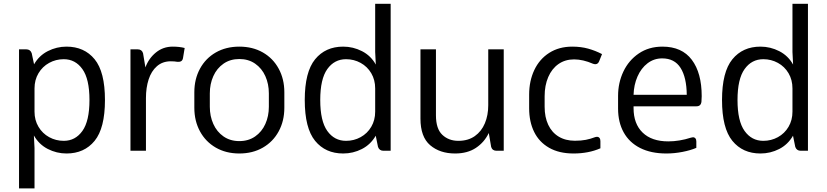

<svg xmlns="http://www.w3.org/2000/svg" viewBox="-20 -808 4432 1029"><path d="M542.5 -272Q542.5 -121.1 487.1 -53.2Q431.6 14.6 336.4 14.6Q283.2 14.6 235.8 -9.8Q188.5 -34.2 161.6 -82L165 -14.2V201.7H82V-543.5H121.1Q142.6 -543.5 149.9 -522.9L162.6 -463.4Q189.5 -510.3 236.6 -534.2Q283.7 -558.1 336.4 -558.1Q431.6 -558.1 487.1 -490.5Q542.5 -422.9 542.5 -272ZM459.5 -272Q459.5 -384.8 421.6 -437.7Q383.8 -490.7 321.8 -490.7Q279.3 -490.7 243.4 -470.9Q207.5 -451.2 186.3 -415.5Q165 -379.9 165 -334V-209.5Q165 -164.1 186.3 -128.4Q207.5 -92.8 243.4 -73Q279.3 -53.2 321.8 -53.2Q383.8 -53.2 421.6 -106.2Q459.5 -159.2 459.5 -272Z M969.7 -550.8 960.9 -497.6Q959 -485.4 951.4 -480.5Q943.8 -475.6 931.2 -476.6Q915.5 -479.5 895.5 -479.5Q851.1 -479.5 821 -453.1Q791 -426.8 776.6 -382.3Q762.2 -337.9 762.2 -282.7V0H679.2V-543.5H718.3Q740.2 -543.5 746.6 -522.9L759.3 -446.8Q777.3 -495.6 815.9 -526.9Q854.5 -558.1 905.3 -558.1Q941.9 -558.1 969.7 -550.8Z M1021.5 -230.5V-313.5Q1021.5 -384.3 1051.8 -439.9Q1082 -495.6 1136.7 -526.9Q1191.4 -558.1 1262.7 -558.1Q1334 -558.1 1388.7 -526.9Q1443.4 -495.6 1473.6 -439.9Q1503.9 -384.3 1503.9 -313.5V-230.5Q1503.9 -159.7 1473.6 -104Q1443.4 -48.3 1388.7 -16.8Q1334 14.6 1262.7 14.6Q1191.4 14.6 1136.7 -16.8Q1082 -48.3 1051.8 -104Q1021.5 -159.7 1021.5 -230.5ZM1420.9 -235.8V-307.6Q1420.9 -357.9 1402.1 -399.9Q1383.3 -441.9 1347.4 -466.8Q1311.5 -491.7 1262.7 -491.7Q1213.9 -491.7 1178 -466.8Q1142.1 -441.9 1123.3 -399.9Q1104.5 -357.9 1104.5 -307.6V-235.8Q1104.5 -185.5 1123.3 -143.6Q1142.1 -101.6 1178 -76.7Q1213.9 -51.8 1262.7 -51.8Q1311.5 -51.8 1347.4 -76.7Q1383.3 -101.6 1402.1 -143.6Q1420.9 -185.5 1420.9 -235.8Z M2073.7 -787.6V0H2035.2Q2013.2 0 2005.9 -20.5L1993.7 -80.6Q1966.3 -33.2 1919.4 -9.3Q1872.6 14.6 1819.3 14.6Q1724.1 14.6 1668.7 -53.2Q1613.3 -121.1 1613.3 -272Q1613.3 -422.4 1668.7 -490.2Q1724.1 -558.1 1819.3 -558.1Q1872.6 -558.1 1920.2 -533.7Q1967.8 -509.3 1994.1 -461.9L1990.7 -529.3V-787.6ZM1990.7 -209.5V-334Q1990.7 -379.9 1969.7 -415.5Q1948.7 -451.2 1912.8 -470.9Q1877 -490.7 1834.5 -490.7Q1772 -490.7 1734.1 -437.7Q1696.3 -384.8 1696.3 -272Q1696.3 -159.2 1734.1 -106.2Q1772 -53.2 1834.5 -53.2Q1877 -53.2 1912.8 -73Q1948.7 -92.8 1969.7 -128.4Q1990.7 -164.1 1990.7 -209.5Z M2679.7 -543.5V0H2641.1Q2618.7 0 2612.3 -20.5L2599.6 -95.2Q2575.7 -45.4 2530.5 -15.4Q2485.4 14.6 2418.9 14.6Q2337.4 14.6 2285.4 -29.8Q2233.4 -74.2 2233.4 -172.4V-543.5H2316.4V-189.9Q2316.4 -117.7 2350.6 -85.4Q2384.8 -53.2 2436.5 -53.2Q2488.8 -53.2 2524.7 -78.6Q2560.5 -104 2578.6 -147.2Q2596.7 -190.4 2596.7 -244.1V-543.5Z M3053.7 14.6Q2976.6 14.6 2923.1 -15.9Q2869.6 -46.4 2842.8 -100.8Q2815.9 -155.3 2815.9 -227.5V-300.8Q2815.9 -374 2843.5 -432.6Q2871.1 -491.2 2923.6 -524.7Q2976.1 -558.1 3046.9 -558.1Q3093.3 -558.1 3132.1 -547.4Q3170.9 -536.6 3206.5 -518.1L3191.4 -480.5Q3185.1 -463.9 3170.4 -463.9Q3165.5 -463.9 3158.2 -466.3Q3104.5 -489.7 3056.6 -489.7Q3008.8 -489.7 2973.1 -464.8Q2937.5 -439.9 2918.2 -395Q2898.9 -350.1 2898.9 -292.5V-235.8Q2898.9 -180.2 2918.2 -139.2Q2937.5 -98.1 2974.1 -75.9Q3010.7 -53.7 3061 -53.7Q3094.7 -53.7 3119.6 -58.6Q3144.5 -63.5 3168.9 -72.8Q3174.3 -74.7 3179.7 -74.7Q3188 -74.7 3192.9 -68.6Q3197.8 -62.5 3197.8 -51.8V-13.2Q3134.3 14.6 3053.7 14.6Z M3740.7 -292.5Q3740.7 -276.9 3739.3 -262.7Q3736.3 -238.3 3712.9 -238.3H3660.6H3375.5V-228.5Q3375.5 -144.5 3424.1 -97.4Q3472.7 -50.3 3561.5 -50.3Q3621.1 -50.3 3683.1 -70.3Q3690.9 -72.3 3693.8 -72.3Q3702.1 -72.3 3707 -66.4Q3711.9 -60.5 3711.9 -49.8V-15.6Q3681.2 -2.4 3637.7 6.1Q3594.2 14.6 3551.3 14.6Q3468.8 14.6 3410.6 -14.9Q3352.5 -44.4 3322.5 -98.6Q3292.5 -152.8 3292.5 -226.1V-294.4Q3292.5 -364.3 3321 -424.6Q3349.6 -484.9 3403.6 -521.5Q3457.5 -558.1 3530.3 -558.1Q3634.8 -558.1 3687.7 -487.5Q3740.7 -417 3740.7 -292.5ZM3375.5 -299.8H3660.6Q3659.7 -393.1 3627.4 -444.1Q3595.2 -495.1 3528.8 -495.1Q3484.9 -495.1 3450.4 -468.8Q3416 -442.4 3396.5 -397.7Q3377 -353 3375.5 -299.8Z M4310.1 -787.6V0H4271.5Q4249.5 0 4242.2 -20.5L4230 -80.6Q4202.6 -33.2 4155.8 -9.3Q4108.9 14.6 4055.7 14.6Q3960.4 14.6 3905 -53.2Q3849.6 -121.1 3849.6 -272Q3849.6 -422.4 3905 -490.2Q3960.4 -558.1 4055.7 -558.1Q4108.9 -558.1 4156.5 -533.7Q4204.1 -509.3 4230.5 -461.9L4227.1 -529.3V-787.6ZM4227.1 -209.5V-334Q4227.1 -379.9 4206.1 -415.5Q4185.1 -451.2 4149.2 -470.9Q4113.3 -490.7 4070.8 -490.7Q4008.3 -490.7 3970.5 -437.7Q3932.6 -384.8 3932.6 -272Q3932.6 -159.2 3970.5 -106.2Q4008.3 -53.2 4070.8 -53.2Q4113.3 -53.2 4149.2 -73Q4185.1 -92.8 4206.1 -128.4Q4227.1 -164.1 4227.1 -209.5Z"/></svg>

Font: Lycee Sans
Style: Regular
Weight: 400
Designer: Justin Alvin
Foundry: Alkove Design
Version: Version 1.030